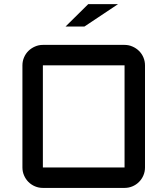

<svg xmlns="http://www.w3.org/2000/svg" viewBox="-20 -920 820 940"><path d="M689.9 -100.1Q689.9 -79.6 682.1 -61.3Q674.3 -43 660.6 -29.3Q647 -15.6 628.7 -7.8Q610.4 0 589.8 0H189.9Q169.4 0 151.1 -7.8Q132.8 -15.6 119.1 -29.3Q105.5 -43 97.7 -61.3Q89.8 -79.6 89.8 -100.1V-600.1Q89.8 -620.6 97.7 -638.9Q105.5 -657.2 119.1 -670.7Q132.8 -684.1 151.1 -692.1Q169.4 -700.2 189.9 -700.2H589.8Q610.4 -700.2 628.7 -692.1Q647 -684.1 660.6 -670.7Q674.3 -657.2 682.1 -638.9Q689.9 -620.6 689.9 -600.1ZM189.9 -600.1V-100.1H589.8V-600.1ZM412.1 -899.9H558.1L393.1 -790H300.8Z"/></svg>

Font: Aldrich
Style: Regular
Weight: 400
Designer: Matthew Desmond
Foundry: Matthew Desmond
Version: Version 1.002 2011